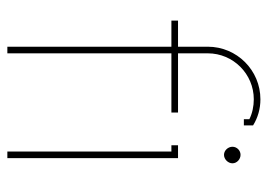

<svg xmlns="http://www.w3.org/2000/svg" viewBox="-123 -605 728 522"><g transform="rotate(90 241.0 -344.0)"><path d="M321 -668C300 -681 276 -688 250 -688C171 -688 107 -624 107 -545V-464H36V-446H107V0H125V-446H286V-464H125V-545C125 -614 181 -670 250 -670C269 -670 288 -666 304 -658V-643H321ZM392 -446V0H410V-464H375V-446ZM379 -612C379 -600 389 -589 401 -589C413 -589 424 -600 424 -612C424 -624 413 -634 401 -634C389 -634 379 -624 379 -612Z"/></g></svg>

Font: Rawengulk
Style: Light
Weight: 300
Version: Version 0.9